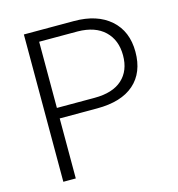

<svg xmlns="http://www.w3.org/2000/svg" viewBox="-106 -803 828 895"><g transform="rotate(-15 308.0 -355.5)"><path d="M149.9 -289.6V0H89.8V-710.9H332Q442.9 -710.9 507.1 -654.3Q571.3 -597.7 571.3 -498.5Q571.3 -398.4 509.5 -344Q447.8 -289.6 330.6 -289.6ZM149.9 -340.3H332Q419.4 -340.3 465.3 -381.8Q511.2 -423.3 511.2 -497.6Q511.2 -571.3 465.6 -615Q419.9 -658.7 335.9 -659.7H149.9Z"/></g></svg>

Font: RobotoInd Light
Style: Regular
Weight: 300
Designer: Google
Version: Version 2.001151; 2014